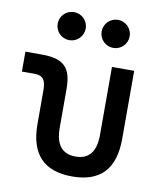

<svg xmlns="http://www.w3.org/2000/svg" viewBox="-83 -803 753 882"><g transform="rotate(10 293.0 -362.5)"><path d="M312.5 9.8C444.3 9.8 509.8 -59.6 509.8 -200.2V-517.6H406.2V-200.2C406.2 -122.1 375 -83 312.5 -83C250 -83 218.3 -122.1 218.3 -200.2V-380.9C218.3 -481.4 181.6 -517.6 79.6 -517.6H2.4V-424.8H60.1C100.1 -424.8 114.7 -406.7 114.7 -356.4V-200.2C114.7 -59.6 180.7 9.8 312.5 9.8ZM191.4 -604.5C227.5 -604.5 256.8 -633.8 256.8 -669.9C256.8 -706.5 227.5 -735.4 191.4 -735.4C155.3 -735.4 126 -706.5 126 -669.9C126 -633.8 155.3 -604.5 191.4 -604.5ZM396.5 -604.5C432.6 -604.5 461.9 -633.8 461.9 -669.9C461.9 -706.5 432.6 -735.4 396.5 -735.4C360.4 -735.4 331.1 -706.5 331.1 -669.9C331.1 -633.8 360.4 -604.5 396.5 -604.5Z"/></g></svg>

Font: Cascadia Code PL
Style: Regular
Weight: 400
Monospace: yes
Designer: Aaron Bell
Foundry: Saja Typeworks
Version: Version 2404.023